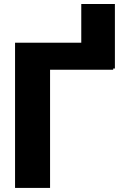

<svg xmlns="http://www.w3.org/2000/svg" viewBox="-20 -920 599 940"><path d="M542.5 -584.5H534.2V-578.6H225.1V0H53.7V-710.9H377.9V-900.4H542.5Z"/></svg>

Font: Roboto
Style: Regular
Weight: 900
Designer: Google
Version: Version 2.001171; 2014